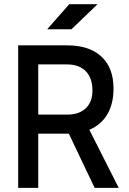

<svg xmlns="http://www.w3.org/2000/svg" viewBox="-20 -914 626 934"><path d="M68.4 0V-693.4H306.6Q414.6 -693.4 473.4 -638.7Q532.2 -584 532.2 -483.4Q532.2 -408.7 502 -357.7Q471.7 -306.6 414.6 -282.7L557.6 0H440.4L314.9 -263.7Q311 -263.7 306.6 -263.7H166V0ZM306.6 -600.6H166V-356.4H306.6Q364.7 -356.4 397.2 -387.2Q429.7 -418 429.7 -473.6Q429.7 -534.7 397.2 -567.6Q364.7 -600.6 306.6 -600.6ZM209.5 -771.5 316.9 -893.6H454.6L327.6 -771.5Z"/></svg>

Font: Caskaydia Cove
Style: Regular
Weight: 400
Monospace: yes
Designer: Aaron Bell
Foundry: Saja Typeworks
Version: Version 4.300; ttfautohint (v1.8.3)